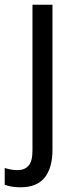

<svg xmlns="http://www.w3.org/2000/svg" viewBox="-60 -556 321 816"><path d="M27 240Q6 240 -11 237Q-28 234 -40 229V158Q-27 162 -13.5 164.5Q0 167 15 167Q44 167 61 148.5Q78 130 78 84V-536H163V81Q163 157 130 198.5Q97 240 27 240Z"/></svg>

Font: Noto Sans Thai SemCond
Style: Regular
Weight: 400
Width: 4
Designer: Monotype Design Team
Foundry: Monotype Imaging Inc.
Version: Version 2.002; ttfautohint (v1.8.4.7-5d5b)